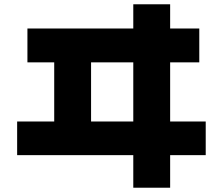

<svg xmlns="http://www.w3.org/2000/svg" viewBox="-20 -808 1040 896"><path d="M108 -517V-675H910V-517ZM60 -84V-241H940V-84ZM233 -607H405V-158H233ZM602 -788H774V68H602Z"/></svg>

Font: Murecho Thin ExtraBold
Style: Regular
Weight: 800
Version: Version 1.010